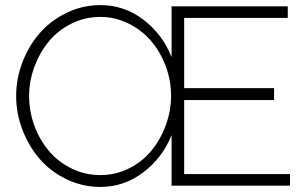

<svg xmlns="http://www.w3.org/2000/svg" viewBox="-20 -735 1213 760"><path d="M1127.9 -45.9V0H659.2V-200.2Q623.5 -110.8 547.4 -53Q471.2 4.9 377.9 4.9Q305.7 4.9 242.4 -25.9Q179.2 -56.6 136.2 -106.9Q93.3 -157.2 68.6 -221.9Q43.9 -286.6 43.9 -355Q43.9 -424.8 69.6 -490.7Q95.2 -556.6 139.2 -606Q183.1 -655.3 245.4 -685.1Q307.6 -714.8 377 -714.8Q473.1 -714.8 548.8 -656.2Q624.5 -597.7 659.2 -508.8V-710H1119.1V-664.1H709V-386.2H1064.9V-338.9H709V-45.9ZM657.2 -356Q657.2 -416 636 -472.9Q614.7 -529.8 578.1 -572.8Q541.5 -615.7 488.8 -641.8Q436 -668 377 -668Q315.4 -668 261.7 -640.9Q208 -613.8 172.1 -569.6Q136.2 -525.4 115.7 -469.2Q95.2 -413.1 95.2 -355Q95.2 -293.9 116.2 -237.3Q137.2 -180.7 173.6 -137.5Q210 -94.2 263.2 -68.1Q316.4 -42 377 -42Q438.5 -42 491.9 -69.1Q545.4 -96.2 581.1 -140.6Q616.7 -185.1 637 -241.2Q657.2 -297.4 657.2 -356Z"/></svg>

Font: Rawline Light
Style: Regular
Weight: 300
Designer: Matt McInerney, Pablo Impallari, Rodrigo Fuenzalida
Foundry: Matt McInerney, Pablo Impallari, Rodrigo Fuenzalida
Version: Version 4.020;PS 004.020;hotconv 1.0.88;makeotf.lib2.5.64775